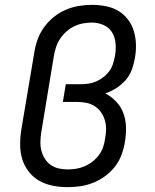

<svg xmlns="http://www.w3.org/2000/svg" viewBox="-20 -763 640 791"><path d="M258 8Q227 8 197 2Q167 -4 141.5 -18.5Q116 -33 98 -56.5Q80 -80 71.5 -108Q63 -136 63 -167.5Q63 -199 68 -230L121 -545Q125 -572 134.5 -599Q144 -626 161 -650Q178 -674 201 -692.5Q224 -711 250.5 -722.5Q277 -734 304.5 -738.5Q332 -743 360 -743Q388 -743 416 -737.5Q444 -732 467 -718.5Q490 -705 506.5 -683.5Q523 -662 531 -636Q539 -610 540 -581.5Q541 -553 536 -525Q532 -501 523.5 -477Q515 -453 498 -433.5Q481 -414 459 -400Q437 -386 414 -378Q439 -365 458.5 -344.5Q478 -324 488 -297.5Q498 -271 499 -241Q500 -211 495 -181Q491 -154 481.5 -127.5Q472 -101 455 -78.5Q438 -56 414.5 -38.5Q391 -21 365 -10.5Q339 0 312 4Q285 8 258 8Q258 8 258 8Q258 8 258 8ZM260 -65Q277 -65 295 -68Q313 -71 330 -78.5Q347 -86 362 -98Q377 -110 388 -125Q399 -140 405 -157.5Q411 -175 413 -193Q417 -212 417 -231Q417 -250 412 -267.5Q407 -285 396.5 -300Q386 -315 371 -325Q356 -335 337.5 -339Q319 -343 300 -343H239L251 -416H313Q329 -416 345.5 -418.5Q362 -421 377.5 -428Q393 -435 407 -446Q421 -457 431 -471Q441 -485 446 -501.5Q451 -518 454 -534Q458 -559 456 -584.5Q454 -610 441.5 -630Q429 -650 406.5 -660Q384 -670 358 -670Q340 -670 321.5 -666.5Q303 -663 285.5 -654.5Q268 -646 253 -632.5Q238 -619 227.5 -603Q217 -587 211 -569Q205 -551 202 -533L150 -218Q147 -199 146.5 -179.5Q146 -160 150.5 -142.5Q155 -125 164.5 -109.5Q174 -94 189 -83.5Q204 -73 222 -69Q240 -65 260 -65Z"/></svg>

Font: Iosevka Etoile Oblique
Style: Regular
Weight: 400
Italic angle: -9°
Designer: Belleve Invis
Foundry: Belleve Invis
Version: Version 15.5.2; ttfautohint (v1.8.4)